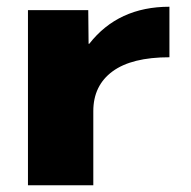

<svg xmlns="http://www.w3.org/2000/svg" viewBox="-20 -550 566 570"><path d="M483 -530V-380Q371 -380 314 -338Q257 -296 257 -220V0H63V-520H242L243 -420H245Q331 -530 483 -530Z"/></svg>

Font: M PLUS 1p Black
Style: Regular
Weight: 900
Version: Version 1.061